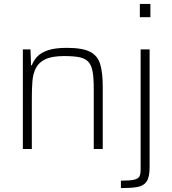

<svg xmlns="http://www.w3.org/2000/svg" viewBox="-20 -763 882 983"><path d="M97 0V-510H136L139 -429H143Q152 -453 170.5 -473Q189 -493 225 -505.5Q261 -518 322 -518Q402 -518 441 -498Q480 -478 493 -434.5Q506 -391 506 -320V0H460V-309Q460 -364 454 -397Q448 -430 432 -447Q416 -464 386.5 -470Q357 -476 309 -476Q247 -476 213 -460Q179 -444 164 -415Q149 -386 146 -347.5Q143 -309 143 -264V0ZM696 -675V-743H750V-675ZM599 200V162Q645 162 666.5 157Q688 152 694 140Q700 128 700 105V-510H746V93Q746 144 730.5 166.5Q715 189 683 194.5Q651 200 599 200Z"/></svg>

Font: Saira ExtraLight
Style: Regular
Weight: 200
Designer: Hector Gatti with collaboration of the Omnibus-Type team
Foundry: Omnibus-Type
Version: Version 1.100; ttfautohint (v1.8.3)